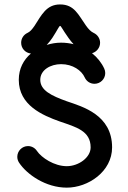

<svg xmlns="http://www.w3.org/2000/svg" viewBox="-20 -841 583 873"><path d="M66.9 -101.1C103 -46.9 188.5 12.2 283.7 12.2C380.4 12.2 489.7 -60.5 489.7 -170.9C489.7 -318.8 355.5 -356 284.2 -380.4C213.4 -405.8 163.1 -430.2 163.1 -478C163.1 -522.9 209.5 -549.3 257.8 -549.3C311 -549.3 351.1 -520.5 365.2 -488.8C373 -471.7 389.6 -460 409.7 -460C436.5 -460 458.5 -481.9 458.5 -508.8C458.5 -516.1 457 -522.5 454.1 -528.8C442.4 -554.7 422.9 -579.6 398.4 -599.1C418.9 -604.5 435.1 -624 435.1 -646.5C435.1 -666.5 422.9 -683.6 405.8 -691.4C393.1 -697.3 382.3 -708.5 370.6 -725.1C336.4 -772.9 318.4 -820.8 253.4 -820.8C190.4 -820.8 168.9 -772.5 136.7 -723.1C125.5 -707 116.7 -696.8 105 -691.4C87.9 -683.6 76.2 -666.5 76.2 -646.5C76.2 -621.1 95.2 -600.1 120.6 -597.7C87.4 -569.3 65.4 -529.3 65.4 -478C65.4 -362.8 172.4 -316.9 252 -288.6C325.7 -263.2 392.1 -246.1 392.1 -170.9C392.1 -124 336.4 -85.4 283.7 -85.4C226.6 -85.4 168.5 -124 147.9 -154.8C139.2 -168 124.5 -176.8 107.4 -176.8C80.6 -176.8 58.6 -154.8 58.6 -127.9C58.6 -117.7 62 -108.4 66.9 -101.1ZM192.4 -636.7C202.1 -647 210.4 -657.7 217.8 -668.5C243.2 -707.5 248.5 -723.1 253.4 -723.1C257.8 -723.1 263.2 -708 291.5 -668.5C298.8 -658.2 306.2 -648.9 314.5 -640.1C296.4 -644.5 277.8 -647 257.8 -647C236.3 -647 214.4 -643.6 192.4 -636.7Z"/></svg>

Font: Velvelyne Book
Style: Bold
Weight: 700
Designer: Manon Van der Borght et Mariel Nils
Foundry: Velvetyne
Version: Version 1.070;Glyphs 3.3.1 (3343)